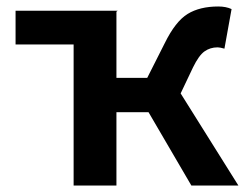

<svg xmlns="http://www.w3.org/2000/svg" viewBox="-20 -572 755 592"><path d="M28 -539H343L339 -536V-332H434L488 -439Q521 -506 558.5 -529Q596 -552 653 -552Q677 -552 694 -544L672 -422Q658 -426 651 -426Q628 -426 610.5 -413.5Q593 -401 575 -364L537 -284L715 0H570L438 -226H339V0H207V-435H28Z"/></svg>

Font: Nebula Sans Semibold
Style: Regular
Weight: 600
Designer: Paul D. Hunt for Adobe (as Source Sans)
Foundry: Nebula Entertainment & Broadcasting LLC
Version: Version 1.010